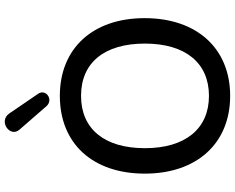

<svg xmlns="http://www.w3.org/2000/svg" viewBox="-111 -877 997 815"><g transform="rotate(-90 387.5 -469.5)"><path d="M345 -770C373 -740 419 -774 397 -806L313 -929C280 -976 209 -925 245 -885ZM388 9C589 9 718 -132 718 -354C718 -575 589 -714 388 -714C186 -714 58 -575 58 -353C58 -132 187 9 388 9ZM388 -81C248 -81 166 -182 166 -353C166 -525 248 -624 388 -624C529 -624 610 -525 610 -353C610 -181 528 -81 388 -81Z"/></g></svg>

Font: Nunito SemiBold
Style: Regular
Weight: 600
Designer: Vernon Adams
Foundry: Vernon Adams
Version: Version 3.602